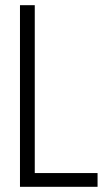

<svg xmlns="http://www.w3.org/2000/svg" viewBox="-20 -720 406 740"><path d="M57 0V-700H114V-53H356V0Z"/></svg>

Font: Georama SemiCondensed Light
Style: Regular
Weight: 300
Width: 4
Designer: Jean-Baptiste Levee
Foundry: Production Type
Version: Version 1.000